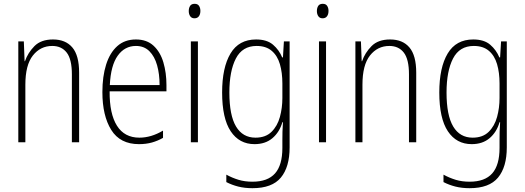

<svg xmlns="http://www.w3.org/2000/svg" viewBox="-20 -746 2753 1007"><path d="M258 -539Q324 -539 359.5 -497Q395 -455 395 -365V0H357V-356Q357 -435 330 -470Q303 -505 254 -505Q192 -505 152.5 -455Q113 -405 113 -302V0H76V-529H105L109 -425H111Q126 -469 160.5 -504Q195 -539 258 -539Z M693 -539Q750 -539 785.5 -506Q821 -473 837 -418.5Q853 -364 853 -300V-267H555Q554 -149 593.5 -86.5Q633 -24 711 -24Q773 -24 835 -61V-23Q807 -7 776.5 1.5Q746 10 709 10Q610 10 563.5 -64.5Q517 -139 517 -263Q517 -345 536.5 -407Q556 -469 595 -504Q634 -539 693 -539ZM693 -505Q634 -505 597.5 -454Q561 -403 556 -300H817Q817 -357 804 -403.5Q791 -450 763.5 -477.5Q736 -505 693 -505Z M1001 -726Q1017 -726 1024 -715Q1031 -704 1031 -689Q1031 -671 1023 -660.5Q1015 -650 1000 -650Q985 -650 977.5 -661Q970 -672 970 -688Q970 -704 977 -715Q984 -726 1001 -726ZM1018 -529V0H981V-529Z M1323 -539Q1380 -539 1412 -511.5Q1444 -484 1460 -445H1464L1469 -529H1499V27Q1499 130 1453 185.5Q1407 241 1304 241Q1263 241 1229.5 232.5Q1196 224 1167 209V170Q1198 187 1231 197Q1264 207 1304 207Q1384 207 1422.5 163.5Q1461 120 1461 30V-10Q1461 -33 1461.5 -55Q1462 -77 1464 -105H1461Q1446 -53 1409 -21.5Q1372 10 1315 10Q1235 10 1190 -57.5Q1145 -125 1145 -261Q1145 -392 1189 -465.5Q1233 -539 1323 -539ZM1326 -505Q1251 -505 1217 -439Q1183 -373 1183 -261Q1183 -141 1218 -82.5Q1253 -24 1320 -24Q1373 -24 1404 -54.5Q1435 -85 1448 -132.5Q1461 -180 1461 -232V-308Q1461 -365 1448 -409.5Q1435 -454 1405 -479.5Q1375 -505 1326 -505Z M1673 -726Q1689 -726 1696 -715Q1703 -704 1703 -689Q1703 -671 1695 -660.5Q1687 -650 1672 -650Q1657 -650 1649.5 -661Q1642 -672 1642 -688Q1642 -704 1649 -715Q1656 -726 1673 -726ZM1690 -529V0H1653V-529Z M2026 -539Q2092 -539 2127.5 -497Q2163 -455 2163 -365V0H2125V-356Q2125 -435 2098 -470Q2071 -505 2022 -505Q1960 -505 1920.5 -455Q1881 -405 1881 -302V0H1844V-529H1873L1877 -425H1879Q1894 -469 1928.5 -504Q1963 -539 2026 -539Z M2462 -539Q2519 -539 2551 -511.5Q2583 -484 2599 -445H2603L2608 -529H2638V27Q2638 130 2592 185.5Q2546 241 2443 241Q2402 241 2368.5 232.5Q2335 224 2306 209V170Q2337 187 2370 197Q2403 207 2443 207Q2523 207 2561.5 163.5Q2600 120 2600 30V-10Q2600 -33 2600.5 -55Q2601 -77 2603 -105H2600Q2585 -53 2548 -21.5Q2511 10 2454 10Q2374 10 2329 -57.5Q2284 -125 2284 -261Q2284 -392 2328 -465.5Q2372 -539 2462 -539ZM2465 -505Q2390 -505 2356 -439Q2322 -373 2322 -261Q2322 -141 2357 -82.5Q2392 -24 2459 -24Q2512 -24 2543 -54.5Q2574 -85 2587 -132.5Q2600 -180 2600 -232V-308Q2600 -365 2587 -409.5Q2574 -454 2544 -479.5Q2514 -505 2465 -505Z"/></svg>

Font: Noto Sans Lao UI Cond ExtLt
Style: Regular
Weight: 200
Width: 3
Designer: Monotype Design Team
Foundry: Monotype Imaging Inc.
Version: Version 2.000; ttfautohint (v1.8.4.7-5d5b)